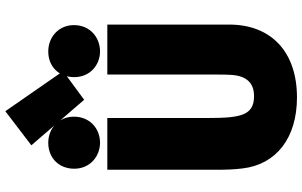

<svg xmlns="http://www.w3.org/2000/svg" viewBox="-232 -904 1161 738"><g transform="rotate(-90 349.0 -534.5)"><path d="M624 -234C624 -75 521 26 344 26C189 26 86 -53 71 -184C67 -215 66 -248 66 -282V-703H265V-314C265 -191 275 -139 349 -139C398 -139 429 -166 431 -234C432 -239 432 -308 432 -314V-703H624ZM622 -831C622 -770 575 -731 521 -731C468 -731 422 -770 422 -830C422 -888 461 -930 521 -930C575 -930 622 -891 622 -831ZM270 -831C270 -770 224 -731 170 -731C117 -731 70 -770 70 -830C70 -888 110 -930 170 -930C224 -930 270 -891 270 -831ZM291 -1095 445 -873 335 -792 160 -995Z"/></g></svg>

Font: Repo Black
Style: Regular
Weight: 900
Designer: Stefan Peev
Foundry: Context Ltd
Version: Version 1.502